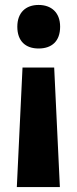

<svg xmlns="http://www.w3.org/2000/svg" viewBox="-20 -579 310 776"><path d="M223 -471C223 -529 187 -559 136 -559C84 -559 50 -528 50 -471C50 -413 83 -383 136 -383C189 -383 223 -412 223 -471ZM71 -306 48 177H222L199 -306Z"/></svg>

Font: Noto Sans Georgian Condensed ExtraBold
Style: Regular
Weight: 800
Width: 3
Designer: Monotype Design Team, Akaki Razmadze
Foundry: Google LLC
Version: Version 2.005